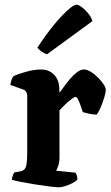

<svg xmlns="http://www.w3.org/2000/svg" viewBox="-20 -795 472 815"><path d="M230 0Q219.5 0 192.2 -3.2Q165 -6.5 132 -11.8Q99 -17 70.8 -22.5Q42.5 -28 30.5 -32Q30.5 -39.5 33.8 -48.2Q37 -57 40.5 -63L66 -67.5Q76.5 -69.5 83 -75.5Q89.5 -81.5 92.5 -97.5Q95.5 -113.5 95.5 -146V-388Q95.5 -397.5 91.2 -404.8Q87 -412 78.5 -415L24 -434.5Q26 -447.5 29 -456.5Q32 -465.5 37.5 -472Q54.5 -480 89.2 -490Q124 -500 154.5 -500Q188.5 -500 210.2 -477.2Q232 -454.5 232 -413.5V-401.5Q238 -408 249.2 -424Q260.5 -440 275.2 -457.5Q290 -475 305.8 -487.5Q321.5 -500 335.5 -500Q350 -500 366 -490Q382 -480 396.5 -465.2Q411 -450.5 420 -436.8Q429 -423 429 -415Q429 -402 422.2 -380Q415.5 -358 406.5 -337.5Q397.5 -317 390.5 -308.5Q375.5 -308.5 358.5 -312.2Q341.5 -316 331.5 -319Q328.5 -328.5 323.2 -343.8Q318 -359 312.2 -371.2Q306.5 -383.5 300.5 -383.5Q296 -383.5 286.2 -376.5Q276.5 -369.5 265.5 -359.8Q254.5 -350 245.5 -340.5Q236.5 -331 232.5 -326.5V-127Q232.5 -106 227.2 -91Q222 -76 218 -70.5L301 -62Q303 -58.5 305.8 -50.5Q308.5 -42.5 308.5 -33Q302 -25 287.2 -17.5Q272.5 -10 256.8 -5Q241 0 230 0ZM179.5 -564.5Q166.5 -568.5 155.2 -577Q144 -585.5 138.5 -592.5Q173.5 -646 207 -687Q240.5 -728 266.8 -751.5Q293 -775 304.5 -775Q313.5 -775 327.5 -764.5Q341.5 -754 354.5 -738.2Q367.5 -722.5 372.5 -705.5Z"/></svg>

Font: Texturina Medium
Style: Regular
Weight: 500
Designer: Guillermo Torres Carreño
Foundry: Omnibus-Type
Version: Version 1.003